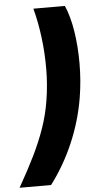

<svg xmlns="http://www.w3.org/2000/svg" viewBox="-103 -804 533 984"><g transform="rotate(-5 163.0 -312.0)"><path d="M-43 142.1Q4.4 59.1 39.6 -12.7Q74.7 -84.5 98.1 -152.1Q121.6 -219.7 132.8 -290.5Q146 -370.6 146.2 -453.9Q146.5 -537.1 136.2 -616.9Q126 -696.8 107.4 -766.1H269.5Q293.9 -710.4 306.4 -631.8Q318.8 -553.2 318.6 -464.8Q318.4 -376.5 304.2 -290.5Q284.7 -173.3 237.5 -63Q190.4 47.4 119.1 142.1Z"/></g></svg>

Font: Inter 18pt ExtraBold
Style: Italic
Weight: 800
Italic angle: -9.3988°
Designer: Rasmus Andersson
Foundry: rsms
Version: Version 4.001;git-66647c0bb